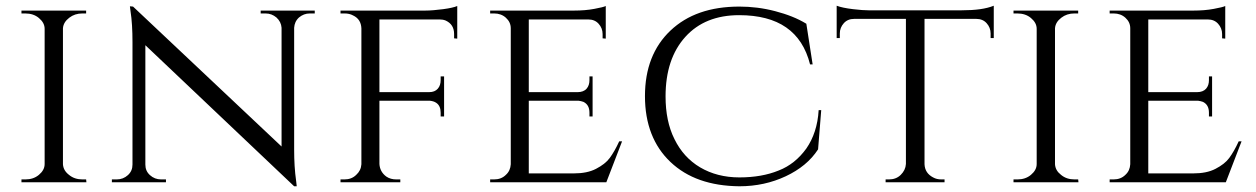

<svg xmlns="http://www.w3.org/2000/svg" viewBox="-20 -637 4389 671"><path d="M55 -10C55 -10 55 0 55 0C55 0 282 0 282 0C282 0 281 -10 281 -10C281 -10 268 -10 268 -10C268 -10 268 -10 268 -10C250 -10 234 -15 221 -26C208 -36 201 -48 200 -63C200 -63 200 -538 200 -538C200 -538 200 -538 200 -538C201 -553 209 -565 222 -575C235 -585 250 -590 268 -590C268 -590 281 -590 281 -590C281 -590 281 -600 281 -600C281 -600 55 -600 55 -600C55 -600 55 -590 55 -590C55 -590 68 -590 68 -590C68 -590 68 -590 68 -590C87 -590 103 -585 116 -574C129 -563 136 -551 136 -536C136 -536 136 -64 136 -64C136 -64 136 -64 136 -64C136 -49 129 -37 116 -26C103 -15 87 -10 69 -10C69 -10 55 -10 55 -10Z M1080 -590C1080 -590 1080 -600 1080 -600C1080 -600 891 -600 891 -600C891 -600 891 -590 891 -590C891 -590 908 -590 908 -590C908 -590 908 -590 908 -590C923 -590 935 -585 946 -576C957 -566 963 -554 964 -540C964 -540 964 -125 964 -125C964 -125 445 -614 445 -614C445 -614 434 -615 434 -615C434 -615 436 -599 436 -599C436 -599 436 -599 436 -599C441 -567 443 -531 443 -490C443 -490 443 -62 443 -62C443 -62 443 -62 443 -62C443 -47 438 -35 427 -25C416 -15 403 -10 388 -10C388 -10 371 -10 371 -10C371 -10 371 0 371 0C371 0 560 0 560 0C560 0 560 -10 560 -10C560 -10 543 -10 543 -10C543 -10 543 -10 543 -10C528 -10 515 -15 504 -25C493 -35 488 -47 488 -62C488 -62 488 -479 488 -479C488 -479 1008 14 1008 14C1008 14 1017 14 1017 14C1017 14 1015 -4 1015 -4C1015 -4 1015 -4 1015 -4C1010 -39 1008 -75 1008 -114C1008 -114 1008 -540 1008 -540C1008 -540 1008 -540 1008 -540C1009 -554 1014 -566 1025 -576C1036 -585 1048 -590 1063 -590C1063 -590 1080 -590 1080 -590Z M1567 -503C1567 -503 1578 -502 1578 -502C1578 -502 1578 -616 1578 -616C1578 -616 1578 -616 1578 -616C1569 -612 1552 -608 1529 -605C1506 -602 1484 -600 1465 -600C1465 -600 1306 -600 1306 -600C1306 -600 1170 -600 1170 -600C1170 -600 1170 -590 1170 -590C1170 -590 1184 -590 1184 -590C1184 -590 1184 -590 1184 -590C1195 -590 1205 -588 1214 -583C1214 -583 1214 -583 1214 -583C1233 -574 1242 -559 1243 -538C1243 -538 1243 -63 1243 -63C1243 -63 1243 -63 1243 -63C1242 -48 1236 -36 1225 -26C1214 -15 1200 -10 1184 -10C1184 -10 1170 -10 1170 -10C1170 -10 1170 0 1170 0C1170 0 1379 0 1379 0C1379 0 1379 -10 1379 -10C1379 -10 1365 -10 1365 -10C1365 -10 1365 -10 1365 -10C1352 -10 1340 -13 1330 -20C1330 -20 1330 -20 1330 -20C1315 -31 1307 -46 1306 -64C1306 -64 1306 -285 1306 -285C1306 -285 1482 -285 1482 -285C1482 -285 1482 -285 1482 -285C1491 -284 1498 -282 1504 -278C1504 -278 1504 -278 1504 -278C1515 -271 1520 -259 1520 -243C1520 -243 1520 -230 1520 -230C1520 -230 1532 -230 1532 -230C1532 -230 1532 -370 1532 -370C1532 -370 1520 -370 1520 -370C1520 -370 1520 -357 1520 -357C1520 -357 1520 -357 1520 -357C1520 -345 1517 -335 1510 -327C1503 -319 1493 -315 1480 -315C1480 -315 1306 -315 1306 -315C1306 -315 1306 -569 1306 -569C1306 -569 1517 -569 1517 -569C1517 -569 1517 -569 1517 -569C1524 -569 1531 -568 1538 -565C1538 -565 1538 -565 1538 -565C1557 -556 1567 -541 1567 -518C1567 -518 1567 -503 1567 -503Z M1693 -10C1693 -10 1693 0 1693 0C1693 0 2099 0 2099 0C2099 0 2154 -143 2154 -143C2154 -143 2144 -143 2144 -143C2144 -143 2144 -143 2144 -143C2133 -119 2122 -100 2111 -85C2100 -70 2084 -58 2063 -47C2042 -36 2016 -31 1985 -31C1985 -31 1828 -31 1828 -31C1828 -31 1828 -285 1828 -285C1828 -285 2002 -285 2002 -285C2002 -285 2002 -285 2002 -285C2008 -284 2014 -283 2019 -281C2019 -281 2019 -281 2019 -281C2033 -274 2040 -262 2040 -243C2040 -243 2040 -230 2040 -230C2040 -230 2051 -230 2051 -230C2051 -230 2051 -370 2051 -370C2051 -370 2040 -370 2040 -370C2040 -370 2040 -357 2040 -357C2040 -357 2040 -357 2040 -357C2040 -345 2037 -335 2030 -327C2023 -319 2012 -315 1999 -315C1999 -315 1828 -315 1828 -315C1828 -315 1828 -569 1828 -569C1828 -569 2036 -569 2036 -569C2036 -569 2036 -569 2036 -569C2051 -569 2063 -564 2072 -554C2081 -544 2086 -532 2086 -518C2086 -518 2086 -503 2086 -503C2086 -503 2097 -502 2097 -502C2097 -502 2097 -616 2097 -616C2097 -616 2097 -616 2097 -616C2091 -613 2078 -610 2057 -606C2036 -602 2012 -600 1985 -600C1985 -600 1693 -600 1693 -600C1693 -600 1693 -590 1693 -590C1693 -590 1707 -590 1707 -590C1707 -590 1707 -590 1707 -590C1723 -590 1737 -585 1748 -575C1759 -565 1765 -553 1765 -538C1765 -538 1765 -63 1765 -63C1765 -63 1765 -63 1765 -63C1764 -48 1759 -36 1748 -26C1737 -15 1723 -10 1707 -10C1707 -10 1693 -10 1693 -10Z M2564 14C2564 14 2564 14 2564 14C2623 14 2677 2 2726 -21C2775 -44 2813 -75 2839 -115C2839 -115 2850 -252 2850 -252C2850 -252 2841 -252 2841 -252C2841 -252 2841 -252 2841 -252C2838 -199 2823 -154 2798 -118C2772 -82 2740 -56 2701 -41C2662 -25 2616 -17 2564 -17C2512 -17 2466 -29 2427 -52C2427 -52 2427 -52 2427 -52C2388 -75 2358 -108 2337 -151C2316 -193 2306 -243 2306 -300C2306 -300 2306 -300 2306 -300C2306 -388 2329 -457 2375 -508C2421 -559 2484 -584 2563 -584C2563 -584 2563 -584 2563 -584C2700 -584 2782 -527 2811 -412C2811 -412 2820 -412 2820 -412C2820 -412 2798 -554 2798 -554C2798 -554 2798 -554 2798 -554C2767 -573 2731 -587 2689 -598C2647 -609 2605 -614 2564 -614C2564 -614 2564 -614 2564 -614C2462 -614 2382 -586 2323 -530C2264 -474 2234 -398 2234 -301C2234 -204 2264 -127 2323 -71C2382 -15 2462 13 2564 14Z M3392 -571C3392 -571 3392 -571 3392 -571C3407 -571 3419 -566 3428 -556C3437 -546 3442 -534 3442 -520C3442 -520 3442 -504 3442 -504C3442 -504 3453 -504 3453 -504C3453 -504 3453 -617 3453 -617C3453 -617 3453 -617 3453 -617C3426 -606 3389 -601 3341 -601C3341 -601 3015 -601 3015 -601C3015 -601 3015 -601 3015 -601C3003 -601 2985 -602 2961 -605C2936 -608 2917 -612 2904 -617C2904 -617 2904 -504 2904 -504C2904 -504 2915 -504 2915 -504C2915 -504 2915 -520 2915 -520C2915 -520 2915 -520 2915 -520C2915 -534 2920 -546 2929 -556C2938 -566 2950 -571 2965 -571C2965 -571 3146 -571 3146 -571C3146 -571 3146 -64 3146 -64C3146 -64 3146 -64 3146 -64C3145 -49 3139 -37 3128 -26C3117 -15 3103 -10 3087 -10C3087 -10 3075 -10 3075 -10C3075 -10 3075 0 3075 0C3075 0 3281 0 3281 0C3281 0 3281 -10 3281 -10C3281 -10 3270 -10 3270 -10C3270 -10 3270 -10 3270 -10C3259 -10 3250 -12 3241 -17C3241 -17 3241 -17 3241 -17C3222 -27 3212 -42 3211 -63C3211 -63 3211 -571 3211 -571C3211 -571 3392 -571 3392 -571Z M3522 -10C3522 -10 3522 0 3522 0C3522 0 3749 0 3749 0C3749 0 3748 -10 3748 -10C3748 -10 3735 -10 3735 -10C3735 -10 3735 -10 3735 -10C3717 -10 3701 -15 3688 -26C3675 -36 3668 -48 3667 -63C3667 -63 3667 -538 3667 -538C3667 -538 3667 -538 3667 -538C3668 -553 3676 -565 3689 -575C3702 -585 3717 -590 3735 -590C3735 -590 3748 -590 3748 -590C3748 -590 3748 -600 3748 -600C3748 -600 3522 -600 3522 -600C3522 -600 3522 -590 3522 -590C3522 -590 3535 -590 3535 -590C3535 -590 3535 -590 3535 -590C3554 -590 3570 -585 3583 -574C3596 -563 3603 -551 3603 -536C3603 -536 3603 -64 3603 -64C3603 -64 3603 -64 3603 -64C3603 -49 3596 -37 3583 -26C3570 -15 3554 -10 3536 -10C3536 -10 3522 -10 3522 -10Z M3858 -10C3858 -10 3858 0 3858 0C3858 0 4264 0 4264 0C4264 0 4319 -143 4319 -143C4319 -143 4309 -143 4309 -143C4309 -143 4309 -143 4309 -143C4298 -119 4287 -100 4276 -85C4265 -70 4249 -58 4228 -47C4207 -36 4181 -31 4150 -31C4150 -31 3993 -31 3993 -31C3993 -31 3993 -285 3993 -285C3993 -285 4167 -285 4167 -285C4167 -285 4167 -285 4167 -285C4173 -284 4179 -283 4184 -281C4184 -281 4184 -281 4184 -281C4198 -274 4205 -262 4205 -243C4205 -243 4205 -230 4205 -230C4205 -230 4216 -230 4216 -230C4216 -230 4216 -370 4216 -370C4216 -370 4205 -370 4205 -370C4205 -370 4205 -357 4205 -357C4205 -357 4205 -357 4205 -357C4205 -345 4202 -335 4195 -327C4188 -319 4177 -315 4164 -315C4164 -315 3993 -315 3993 -315C3993 -315 3993 -569 3993 -569C3993 -569 4201 -569 4201 -569C4201 -569 4201 -569 4201 -569C4216 -569 4228 -564 4237 -554C4246 -544 4251 -532 4251 -518C4251 -518 4251 -503 4251 -503C4251 -503 4262 -502 4262 -502C4262 -502 4262 -616 4262 -616C4262 -616 4262 -616 4262 -616C4256 -613 4243 -610 4222 -606C4201 -602 4177 -600 4150 -600C4150 -600 3858 -600 3858 -600C3858 -600 3858 -590 3858 -590C3858 -590 3872 -590 3872 -590C3872 -590 3872 -590 3872 -590C3888 -590 3902 -585 3913 -575C3924 -565 3930 -553 3930 -538C3930 -538 3930 -63 3930 -63C3930 -63 3930 -63 3930 -63C3929 -48 3924 -36 3913 -26C3902 -15 3888 -10 3872 -10C3872 -10 3858 -10 3858 -10Z"/></svg>

Font: Cinzel Utterance
Style: Regular
Weight: 500
Designer: Natanael Gama
Foundry: ""
Version: ""